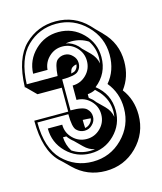

<svg xmlns="http://www.w3.org/2000/svg" viewBox="-113 -780 779 924"><g transform="rotate(-15 276.5 -318.0)"><path d="M269.5 -459Q266.1 -455.6 263.9 -449.5Q261.7 -443.4 259.3 -434.6Q275.9 -437.5 281.7 -443.4Q293.5 -454.1 294.9 -470.7Q280.3 -468.8 269 -459ZM254.9 -204.6Q254.9 -180.7 256.3 -164.1Q271 -166.5 281.2 -176.8Q293 -188.5 294.4 -202.1Q286.1 -203.1 276.4 -203.6Q266.6 -204.1 254.9 -204.6ZM141.6 -148.4Q143.6 -109.4 163.6 -77.1Q202.1 -51.3 251 -51.3Q264.6 -51.3 275.9 -53.2Q246.6 -59.1 223.1 -82.5L186.5 -118.7Q179.7 -123.5 173.3 -130.4Q164.6 -138.7 158.2 -148.4ZM376 -501.5Q387.7 -489.3 395.3 -475.6Q402.8 -461.9 405.8 -445.8Q406.7 -452.6 407.5 -459.7Q408.2 -466.8 408.2 -474.1Q408.2 -522 382.3 -560.5Q345.7 -584 299.8 -584Q292.5 -584 285.4 -583.3Q278.3 -582.5 271.5 -581.5Q303.7 -575.7 328.1 -551.3Q331.5 -547.4 334.5 -543.9Q337.4 -540.5 340.3 -536.6ZM376 -235.4Q400.9 -210.4 405.8 -179.2Q406.7 -186 407.5 -193.4Q408.2 -200.7 408.2 -208Q408.2 -263.2 370.1 -308.1L349.6 -329.1Q340.8 -324.2 330.8 -321.5Q320.8 -318.8 310.5 -317.9V-299.8Q319.3 -293 328.1 -285.2Q331.5 -281.2 334.5 -277.8Q337.4 -274.4 340.3 -270.5ZM251 -696.8Q343.8 -696.8 407.7 -631.3Q412.6 -626 417.2 -621.3Q421.9 -616.7 426.3 -611.3L456.1 -581.5H455.6L457 -580.1Q521 -516.6 521 -425.3Q521 -348.1 478 -292Q521 -235.8 521 -159.2Q521 -67.4 456.1 -2.4Q392.1 61.5 299.8 61.5Q208 61.5 143.1 -2.4L110.8 -34.2Q102.1 -41.5 93.3 -50.3Q61 -83 44.9 -135.3Q28.8 -187.5 28.8 -261.2H197.8V-380.4H76.7L29.3 -427.7H26.4Q28.8 -501 46.4 -552Q64 -603 96.2 -634.3Q160.2 -696.8 251 -696.8ZM251 -643.6Q321.3 -643.6 370.8 -593.8Q420.4 -543.9 420.4 -474.1Q420.4 -391.6 355.5 -340.8Q420.4 -290 420.4 -208Q420.4 -137.7 370.8 -88.4Q321.3 -39.1 251 -39.1Q180.7 -39.1 131.3 -88.4Q82 -137.7 82 -208H153.8Q153.8 -167.5 182.4 -139.2Q210.9 -110.8 251 -110.8Q291 -110.8 319.6 -139.2Q348.1 -167.5 348.1 -208Q348.1 -248 319.6 -276.6Q291 -305.2 251 -305.2V-377Q291 -377 319.6 -405.3Q348.1 -433.6 348.1 -474.1Q348.1 -514.2 319.6 -542.7Q291 -571.3 251 -571.3Q212.4 -571.3 184.6 -544.9Q156.7 -518.6 153.8 -481H82Q84.5 -548.8 133.5 -596.2Q182.6 -643.6 251 -643.6ZM251 -684.6Q165 -684.6 104.5 -625.5Q74.2 -595.7 57.9 -549.8Q41.5 -503.9 39.1 -439.9H192.9Q197.3 -500 212.9 -515.6Q229 -530.3 251 -530.3Q273.9 -530.3 290 -513.2Q307.1 -497.1 307.1 -474.1Q307.1 -449.7 290.5 -434.6Q274.4 -418.5 210 -418.5V-264.2Q273.9 -264.2 290 -247.1Q307.1 -231 307.1 -208Q307.1 -184.6 290 -168.5Q273.9 -151.9 251 -151.9Q228 -151.9 211.4 -168.5Q195.3 -184.6 195.3 -249H41Q41 -121.1 102.1 -59.1Q164.1 2 251 2Q338.4 2 399.4 -59.1Q461.4 -121.1 461.4 -208Q461.4 -247.1 449.7 -280Q438 -313 415 -340.8Q461.4 -395 461.4 -474.1Q461.4 -561 399.4 -622.6Q337.4 -684.6 251 -684.6Z"/></g></svg>

Font: Gondrin
Style: Regular
Weight: 400
Designer: Peter Wiegel, original typeface by Carl Albert Fahrenwaldt 1901
Foundry: Peter Wiegel
Version: Version 1.000 2010 initial release